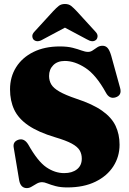

<svg xmlns="http://www.w3.org/2000/svg" viewBox="-20 -950 665 986"><path d="M326 12.5Q291 12.5 265.8 5.8Q240.5 -1 223.8 -7.8Q207 -14.5 196.5 -14.5Q182 -14.5 168.8 -7Q155.5 0.5 143 8.2Q130.5 16 118 16Q86 16 78.5 -24L50.5 -191.5Q44.5 -222.5 75 -232.5Q104.5 -241.5 125 -208Q173.5 -121.5 217.8 -91.2Q262 -61 309.5 -61Q350.5 -61 375.2 -80.5Q400 -100 400 -135.5Q400 -159.5 389 -178Q378 -196.5 348.8 -212.5Q319.5 -228.5 263.5 -245Q176.5 -271 125.5 -306Q74.5 -341 53 -386.8Q31.5 -432.5 31.5 -491Q31.5 -555 62.8 -604.8Q94 -654.5 151.5 -683Q209 -711.5 287.5 -711.5Q326.5 -711.5 353.5 -704.5Q380.5 -697.5 399.2 -690.5Q418 -683.5 432.5 -683.5Q445 -683.5 456.2 -691.2Q467.5 -699 479.5 -707Q491.5 -715 506.5 -715Q522 -715 532.2 -704Q542.5 -693 551 -664.5L596.5 -499.5Q608 -460 572 -449.5Q541.5 -441 524 -474Q473.5 -565.5 418.8 -601.2Q364 -637 313 -637Q275 -637 253.5 -615.2Q232 -593.5 232 -560Q232 -535.5 243.5 -516.2Q255 -497 285.5 -479.5Q316 -462 372 -443Q456 -415.5 504.5 -381.2Q553 -347 573.5 -303.8Q594 -260.5 594 -207Q594 -145.5 562 -95.8Q530 -46 470 -16.8Q410 12.5 326 12.5ZM473.5 -745.5Q456 -730 426 -748L313.5 -808L201 -748Q171.5 -730 153.5 -745.5Q147 -751.5 146 -763.2Q145 -775 157 -787.5L253.5 -893Q269 -909.5 281.5 -919.5Q294 -929.5 313.5 -929.5Q333 -929.5 345.5 -919.5Q358 -909.5 373.5 -893L470 -787.5Q482 -775 481 -763.2Q480 -751.5 473.5 -745.5Z"/></svg>

Font: Fraunces 72pt S050 Black
Style: Regular
Weight: 900
Version: Version 1.000; ttfautohint (v1.8.3)